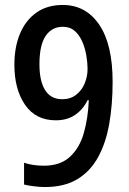

<svg xmlns="http://www.w3.org/2000/svg" viewBox="-20 -744 520 774"><path d="M434 -414Q434 -323 420.5 -245.5Q407 -168 375.5 -110.5Q344 -53 291.5 -21.5Q239 10 161 10Q141 10 117 7Q93 4 77 0V-88Q112 -76 157 -76Q223 -76 262 -112Q301 -148 318 -208Q335 -268 338 -340H333Q315 -303 283 -281Q251 -259 205 -259Q124 -259 81 -321.5Q38 -384 38 -483Q38 -554 60.5 -608Q83 -662 126.5 -693Q170 -724 233 -724Q326 -724 380 -644.5Q434 -565 434 -414ZM233 -636Q189 -636 164 -599Q139 -562 139 -485Q139 -417 162 -380.5Q185 -344 231 -344Q264 -344 287 -362Q310 -380 321.5 -408Q333 -436 333 -466Q333 -491 328 -520.5Q323 -550 311.5 -576.5Q300 -603 281 -619.5Q262 -636 233 -636Z"/></svg>

Font: Noto Sans Myanmar Condensed Medium
Style: Regular
Weight: 500
Width: 3
Designer: Monotype Design Team
Foundry: Monotype Imaging Inc.
Version: Version 2.107; ttfautohint (v1.8.4.7-5d5b)